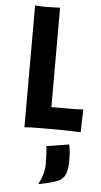

<svg xmlns="http://www.w3.org/2000/svg" viewBox="-62 -690 542 1028"><g transform="rotate(5 208.5 -176.0)"><path d="M179.2 0Q107.4 0 84 2.9V-652.3Q95.7 -649.4 132.6 -649.4Q169.4 -649.4 218.3 -651.4V-117.2H319.3Q363.3 -117.2 389.6 -120.1Q386.2 -5.9 386.2 -1.5V3.4Q338.4 0 225.6 0ZM185.1 296.4Q214.8 243.7 214.8 188Q214.8 132.3 209.5 93.3L331.1 73.7L335 98.6Q338.9 126 338.9 155Q338.9 184.1 335.9 201.9Q333 219.7 328.1 232.4Q316.4 260.7 288.1 272.5Q256.8 285.2 188 299.3Z"/></g></svg>

Font: Hammersmith One
Style: Regular
Weight: 400
Designer: Nicole Fally
Foundry: Nicole Fally
Version: Version 1.003